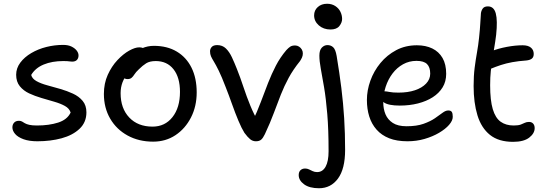

<svg xmlns="http://www.w3.org/2000/svg" viewBox="-20 -742 2909 1022"><path d="M179 10Q135 10 105 -1Q75 -12 60.5 -29Q46 -46 46 -64Q46 -79 55 -89Q64 -99 81 -99Q91 -99 97.5 -95Q104 -91 112.5 -86Q121 -81 136 -77.5Q151 -74 177 -74Q241 -74 289.5 -89.5Q338 -105 356 -143Q349 -165 325.5 -178Q302 -191 269 -200.5Q236 -210 200.5 -220.5Q165 -231 135 -245Q105 -259 85.5 -283Q66 -307 66 -344Q66 -379 88 -408.5Q110 -438 146.5 -459.5Q183 -481 227 -492Q271 -503 316 -503Q343 -503 361 -494Q379 -485 388.5 -472.5Q398 -460 398 -447Q398 -432 389.5 -423Q381 -414 364 -414Q358 -414 352 -415Q346 -416 337.5 -416.5Q329 -417 317 -417Q257 -417 212.5 -398.5Q168 -380 146 -343Q151 -323 174.5 -310Q198 -297 231.5 -288Q265 -279 301 -268.5Q337 -258 368.5 -243.5Q400 -229 420 -205Q440 -181 440 -144Q440 -91 403.5 -56.5Q367 -22 308 -6Q249 10 179 10Z M795 12Q719 12 659.5 -20.5Q600 -53 566.5 -110.5Q533 -168 533 -242Q533 -298 553.5 -343.5Q574 -389 605 -422Q636 -455 667.5 -472.5Q699 -490 721 -490Q732 -490 739.5 -487Q747 -484 752 -477.5Q757 -471 757 -460Q757 -440 748.5 -424Q740 -408 714 -394Q682 -375 662 -352.5Q642 -330 632 -303.5Q622 -277 622 -246Q622 -165 668 -116.5Q714 -68 792 -68Q858 -68 898 -118.5Q938 -169 938 -253Q938 -330 903.5 -373.5Q869 -417 809 -417Q777 -417 758 -405Q739 -393 719 -373Q703 -358 695.5 -346Q688 -334 680 -327.5Q672 -321 659 -321Q645 -321 636.5 -329.5Q628 -338 628 -359Q628 -382 642.5 -406.5Q657 -431 681.5 -451.5Q706 -472 736 -485Q766 -498 799 -498Q870 -498 921 -467.5Q972 -437 999.5 -381.5Q1027 -326 1027 -250Q1027 -176 996.5 -116.5Q966 -57 914 -22.5Q862 12 795 12Z M1342 10Q1325 10 1311.5 -1Q1298 -12 1281 -35Q1266 -59 1249 -99.5Q1232 -140 1215 -188Q1198 -236 1181 -279Q1160 -334 1144.5 -365.5Q1129 -397 1118.5 -414Q1108 -431 1103 -442.5Q1098 -454 1098 -469Q1098 -482 1107 -492Q1116 -502 1136 -502Q1164 -502 1182.5 -484Q1201 -466 1214.5 -437Q1228 -408 1241 -375Q1259 -330 1276 -278.5Q1293 -227 1313 -178.5Q1333 -130 1356 -92L1322 -91Q1349 -147 1368.5 -199.5Q1388 -252 1407 -300.5Q1426 -349 1448.5 -392.5Q1471 -436 1504 -475Q1516 -488 1525.5 -494Q1535 -500 1551 -500Q1562 -500 1571.5 -494Q1581 -488 1586.5 -478.5Q1592 -469 1592 -458Q1592 -446 1587.5 -436Q1583 -426 1577 -417Q1540 -371 1516.5 -327.5Q1493 -284 1475 -238.5Q1457 -193 1438 -141.5Q1419 -90 1390 -28Q1380 -7 1370 1.5Q1360 10 1342 10Z M1678 260Q1627 260 1598.5 239Q1570 218 1570 190Q1570 173 1579.5 164Q1589 155 1604 155Q1615 155 1624.5 159.5Q1634 164 1644.5 169Q1655 174 1668 174Q1697 174 1713 145.5Q1729 117 1729 63Q1729 -52 1722 -135.5Q1715 -219 1705 -277.5Q1695 -336 1687.5 -376.5Q1680 -417 1680 -446Q1680 -475 1693 -488.5Q1706 -502 1723 -502Q1741 -502 1753.5 -490.5Q1766 -479 1772 -444Q1787 -354 1797 -273.5Q1807 -193 1812 -112.5Q1817 -32 1817 56Q1817 157 1779 208.5Q1741 260 1678 260ZM1739 -585Q1702 -585 1677 -607Q1652 -629 1652 -660Q1652 -687 1671.5 -704.5Q1691 -722 1721 -722Q1746 -722 1764.5 -710Q1783 -698 1792 -679.5Q1801 -661 1801 -641Q1801 -622 1786.5 -603.5Q1772 -585 1739 -585Z M2149 10Q2092 10 2051.5 -6Q2011 -22 1984.5 -52Q1958 -82 1945.5 -122Q1933 -162 1933 -210Q1933 -261 1951.5 -312.5Q1970 -364 2005 -406.5Q2040 -449 2089 -475Q2138 -501 2199 -501Q2246 -501 2281 -484Q2316 -467 2335.5 -433.5Q2355 -400 2355 -349Q2355 -308 2336 -277Q2317 -246 2283.5 -224.5Q2250 -203 2205 -191.5Q2160 -180 2108 -180Q2048 -180 2024 -196.5Q2000 -213 2000 -233Q2000 -245 2006 -250.5Q2012 -256 2026 -256Q2037 -256 2053.5 -252.5Q2070 -249 2101 -249Q2151 -249 2188.5 -261.5Q2226 -274 2248 -297Q2270 -320 2270 -350Q2270 -384 2253 -401Q2236 -418 2197 -418Q2158 -418 2125.5 -400Q2093 -382 2069.5 -351Q2046 -320 2033 -280.5Q2020 -241 2020 -198Q2020 -162 2032 -133.5Q2044 -105 2071 -87.5Q2098 -70 2144 -70Q2198 -70 2234.5 -83Q2271 -96 2295 -112.5Q2319 -129 2335.5 -141.5Q2352 -154 2366 -154Q2380 -154 2385 -146Q2390 -138 2390 -120Q2390 -100 2370.5 -77.5Q2351 -55 2317 -35Q2283 -15 2240 -2.5Q2197 10 2149 10Z M2711 13Q2634 13 2588 -24Q2542 -61 2521.5 -128Q2501 -195 2501 -284Q2501 -338 2506.5 -381Q2512 -424 2519 -463Q2526 -502 2530 -541Q2535 -588 2536.5 -617.5Q2538 -647 2540 -672Q2542 -686 2550 -697Q2558 -708 2577 -708Q2609 -708 2619 -670.5Q2629 -633 2621 -557Q2616 -517 2610.5 -486Q2605 -455 2600.5 -425.5Q2596 -396 2592.5 -363.5Q2589 -331 2589 -288Q2589 -208 2603 -161Q2617 -114 2645 -94Q2673 -74 2714 -74Q2739 -74 2752 -79Q2765 -84 2774 -88.5Q2783 -93 2796 -93Q2810 -93 2818 -84Q2826 -75 2826 -60Q2826 -32 2797 -9.5Q2768 13 2711 13ZM2590 -375Q2564 -363 2549.5 -373Q2535 -383 2535 -402Q2535 -423 2545.5 -439Q2556 -455 2597 -470Q2633 -484 2678 -492.5Q2723 -501 2762 -501Q2791 -501 2806 -488.5Q2821 -476 2821 -455Q2821 -438 2811 -430Q2801 -422 2781 -420Q2739 -417 2706.5 -411Q2674 -405 2646.5 -396Q2619 -387 2590 -375Z"/></svg>

Font: Shantell Sans Light
Style: Regular
Weight: 400
Version: Version 1.011;[c5ecc13dd]